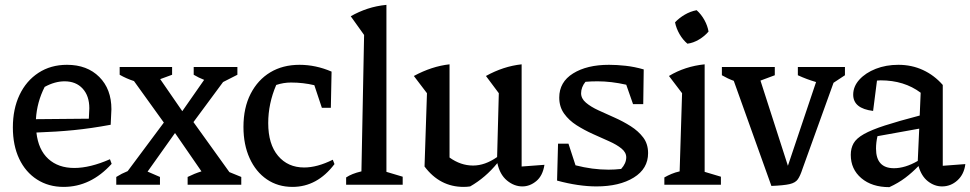

<svg xmlns="http://www.w3.org/2000/svg" viewBox="-20 -761 3997 791"><path d="M242 9Q180 9 132.5 -21.5Q85 -52 59 -107Q33 -162 33 -236Q33 -312 60.5 -370Q88 -428 138.5 -461Q189 -494 256 -494Q339 -494 389 -444Q439 -394 439 -311L436 -247Q355 -232 284.5 -225Q214 -218 130 -215Q138 -144 179 -106.5Q220 -69 286 -69Q351 -69 433 -105L440 -86Q354 9 242 9ZM164 -403Q132 -340 128 -270L346 -272L348 -315Q348 -366 320.5 -396Q293 -426 246 -426Q206 -426 164 -403Z M459 0V-32Q481 -46 506 -56L655 -256L532 -427Q501 -437 473 -453V-485H689V-453L640 -435L731 -303L821 -432Q798 -441 778 -453V-485H958V-453L899 -423L777 -258L925 -52L974 -32V0H753V-32Q781 -46 810 -55L701 -213L588 -54L639 -32V0Z M1185 9Q1125 9 1079.5 -22Q1034 -53 1008.5 -109Q983 -165 983 -238Q983 -317 1012.5 -374.5Q1042 -432 1093.5 -463Q1145 -494 1214 -494Q1281 -494 1346 -466L1343 -317H1306L1275 -410Q1229 -421 1179 -421Q1148 -421 1118 -411Q1085 -334 1085 -254Q1085 -167 1125.5 -119Q1166 -71 1233 -71Q1287 -71 1351 -103L1358 -85Q1287 9 1185 9Z M1406 0V-30Q1418 -38 1433 -44Q1448 -50 1469 -55L1480 -617L1425 -694Q1458 -713 1494.5 -725Q1531 -737 1572 -741V-53L1639 -33V0Z M1729 -75 1739 -377 1685 -448Q1759 -488 1832 -496V-112Q1878 -79 1929 -79Q1978 -79 2028 -114L2035 -377L1982 -448Q2054 -488 2129 -496V-75L2223 -82Q2216 -37 2189.5 -15Q2163 7 2132 7Q2098 7 2068.5 -17.5Q2039 -42 2029 -89Q1980 -29 1917 7Q1904 9 1890 9Q1792 9 1729 -75Z M2275 -17 2279 -169H2322L2351 -80Q2386 -71 2420 -66.5Q2454 -62 2487 -62Q2512 -62 2539 -65Q2560 -88 2560 -113Q2560 -133 2540.5 -149Q2521 -165 2489.5 -179Q2458 -193 2422.5 -209Q2387 -225 2355.5 -245Q2324 -265 2304 -293Q2284 -321 2284 -359Q2284 -423 2341 -458.5Q2398 -494 2489 -494Q2521 -494 2557.5 -490Q2594 -486 2632 -475L2630 -332H2588L2560 -412Q2498 -426 2442 -426Q2416 -426 2392 -424Q2383 -413 2378.5 -401Q2374 -389 2374 -377Q2374 -355 2394 -338Q2414 -321 2445.5 -306.5Q2477 -292 2512 -276.5Q2547 -261 2578.5 -241Q2610 -221 2630 -194.5Q2650 -168 2650 -130Q2650 -66 2591 -29.5Q2532 7 2437 7Q2401 7 2360 1Q2319 -5 2275 -17Z M2717 0V-30Q2731 -38 2746.5 -44.5Q2762 -51 2780 -55L2790 -377L2736 -448Q2769 -468 2806 -480Q2843 -492 2883 -496V-53L2950 -33V0ZM2850 -719Q2869 -702 2882 -678.5Q2895 -655 2899 -631Q2883 -612 2859.5 -598Q2836 -584 2812 -581Q2793 -597 2779.5 -620.5Q2766 -644 2761 -669Q2778 -687 2801 -700.5Q2824 -714 2850 -719Z M3158 5 3003 -428Q2978 -437 2954 -451V-485H3172V-451L3113 -429L3226 -78L3342 -423Q3304 -434 3267 -451V-485H3461V-451L3414 -420L3286 -65Q3277 -37 3267 -22.5Q3257 -8 3233 -2.5Q3209 3 3158 5Z M3644 10Q3572 10 3528.5 -27Q3485 -64 3485 -123Q3485 -150 3496.5 -170.5Q3508 -191 3539 -208.5Q3570 -226 3625.5 -244Q3681 -262 3769 -285L3773 -379Q3705 -430 3608 -430Q3601 -430 3593 -429L3577 -304Q3495 -314 3495 -371Q3495 -405 3520.5 -433Q3546 -461 3588 -477.5Q3630 -494 3681 -494Q3736 -494 3782.5 -472.5Q3829 -451 3864 -411V-78L3957 -85Q3952 -43 3924.5 -18Q3897 7 3861 7Q3830 7 3803 -14Q3776 -35 3764 -77Q3738 -50 3709.5 -28.5Q3681 -7 3644 10ZM3589 -149Q3589 -68 3663 -68Q3709 -68 3761 -98L3767 -231L3595 -200Q3592 -187 3590.5 -174Q3589 -161 3589 -149Z"/></svg>

Font: Piazzolla Medium
Style: Regular
Weight: 500
Designer: Juan Pablo del Peral
Foundry: Huerta Tipografica
Version: Version 1.330